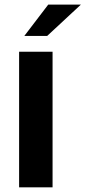

<svg xmlns="http://www.w3.org/2000/svg" viewBox="-20 -804 367 824"><path d="M84.5 -649.9H182.6L327.1 -784.2H187ZM62 0H205.6V-582H62Z"/></svg>

Font: Decalotype SemiBold
Style: Regular
Weight: 600
Designer: Alfredo Marco Pradil
Foundry: Alfredo Marco Pradil
Version: Version 1.0